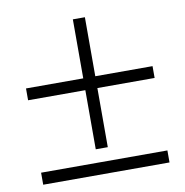

<svg xmlns="http://www.w3.org/2000/svg" viewBox="-78 -762 807 837"><g transform="rotate(-10 325.5 -344.0)"><path d="M298.8 -374H45.4V-426.3H298.8V-687.5H352.1V-426.3H605.5V-374H352.1V-112.3H298.8ZM46.4 -53.2H605.5V0H46.4Z"/></g></svg>

Font: Decalotype Light
Style: Regular
Weight: 300
Designer: Alfredo Marco Pradil
Foundry: Alfredo Marco Pradil
Version: Version 1.0